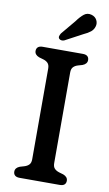

<svg xmlns="http://www.w3.org/2000/svg" viewBox="-99 -961 576 1010"><g transform="rotate(10 188.5 -456.0)"><path d="M247.4 -107.8Q247.4 -88.3 256.9 -78.7Q266.3 -69 282.4 -64.2L304.4 -57.8Q329 -48.4 329 -27.6Q329 -14.6 320.9 -7.3Q312.7 0 295.8 0H81.6Q65 0 56.7 -7.3Q48.4 -14.6 48.4 -27.6Q48.4 -48.4 73 -57.8L95 -64.2Q111.3 -69 120.6 -78.7Q130 -88.3 130 -107.8V-592.2Q130 -611.7 120.6 -621.5Q111.3 -631.3 95 -635.8L73 -642.2Q48.4 -651.6 48.4 -672.4Q48.4 -685.4 56.7 -692.7Q65 -700 81.6 -700H295.8Q312.7 -700 320.9 -692.7Q329 -685.4 329 -672.4Q329 -651.6 304.4 -642.2L282.4 -635.8Q266.3 -631.3 256.9 -621.5Q247.4 -611.7 247.4 -592.2ZM228.1 -862.6Q247.1 -888.9 265 -903Q282.8 -917.1 306.4 -910.2Q326 -904.3 334.5 -887.7Q342.9 -871 337.6 -853.7Q332.6 -836.2 318.4 -824.6Q304.2 -813 279.8 -802.1L187.7 -752.9Q180.6 -749.8 172.7 -750.7Q164.7 -751.5 159.8 -757Q154.9 -763.4 157.2 -770.9Q159.4 -778.3 163.9 -785.7Z"/></g></svg>

Font: Fraunces SuperSoft Wonky
Style: Regular
Weight: 900
Version: Version 1.000;[b76b70a41]